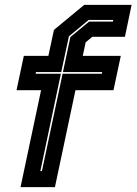

<svg xmlns="http://www.w3.org/2000/svg" viewBox="-20 -770 562 790"><path d="M64.5 0 149 -399H48L78 -540H179L202 -647L326.5 -750H521.5L494 -618.5H359.5L332.5 -596L320.5 -540H477L447 -399H290.5L206 0ZM146 -66H152.5L237.5 -466.5H399L400.5 -473.5H239L269.5 -617.5L346.5 -681H444.5L446 -688H345L263.5 -620.5L232 -473.5H128L126.5 -466.5H230.5Z"/></svg>

Font: Tourney Thin ExtraBold
Style: Italic
Weight: 800
Italic angle: -12°
Version: Version 1.015